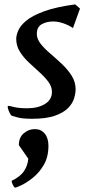

<svg xmlns="http://www.w3.org/2000/svg" viewBox="-20 -511 408 876"><path d="M126 31Q104 31 84 29Q64 27 33 17Q28 13 21.5 -1.5Q15 -16 15 -24Q15 -28 18 -28Q23 -28 45 -22.5Q67 -17 104 -17Q153 -17 185 -36.5Q217 -56 217 -92Q217 -116 200.5 -138Q184 -160 160 -181.5Q136 -203 111.5 -226Q87 -249 70.5 -275.5Q54 -302 54 -334Q54 -349 63 -371Q72 -393 99 -416Q126 -439 180 -459Q234 -479 323 -491L345 -472L313 -383Q294 -396 269.5 -404.5Q245 -413 222 -413Q193 -413 170.5 -400.5Q148 -388 148 -356Q148 -333 166 -310.5Q184 -288 210.5 -265.5Q237 -243 263 -218.5Q289 -194 307 -165.5Q325 -137 325 -104Q325 -85 318 -62Q311 -39 290.5 -18Q270 3 230.5 17Q191 31 126 31ZM49 345Q45 345 39 333Q33 321 33 314Q73 295 90 269Q107 243 109 213L66 151Q66 116 88.5 97Q111 78 139 78Q167 78 184 98.5Q201 119 201 154Q201 205 180 241Q159 277 130 300Q101 323 77.5 334Q54 345 49 345Z"/></svg>

Font: Julee
Style: Regular
Weight: 400
Designer: Julian Tunni
Foundry: Julian Tunni
Version: Version 1.002; ttfautohint (v1.8.4.7-5d5b);gftools[0.9.23]